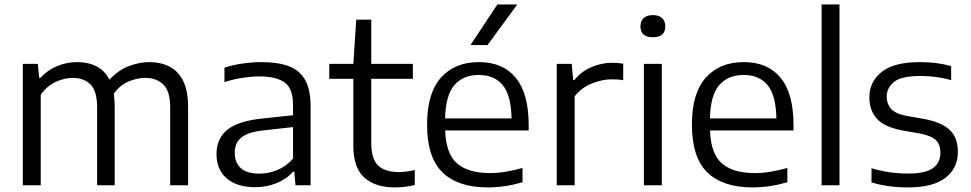

<svg xmlns="http://www.w3.org/2000/svg" viewBox="-20 -828 4339 858"><path d="M82 0V-542.5H149L155 -480.5H160.5Q193 -515 235.5 -532.8Q278 -550.5 326 -550.5Q373.5 -550.5 410.5 -532Q447.5 -513.5 469 -472Q510 -515.5 556.8 -533Q603.5 -550.5 647 -550.5Q697.5 -550.5 736.8 -530.8Q776 -511 798.2 -467Q820.5 -423 820.5 -350.5V0H740.5V-347Q740.5 -421.5 709.5 -450.8Q678.5 -480 629 -480Q594.5 -480 556 -464.5Q517.5 -449 488.5 -409.5Q492.5 -383 492.5 -352V0H414V-347Q414 -421.5 384.2 -450.8Q354.5 -480 305.5 -480Q268 -480 229.2 -462.2Q190.5 -444.5 162 -404.5V0Z M1120.5 8.5Q1038.5 8.5 993 -31Q947.5 -70.5 947.5 -139Q947.5 -209 996 -248.2Q1044.5 -287.5 1153 -298.5L1289.5 -313V-356.5Q1289.5 -433 1251.8 -459.8Q1214 -486.5 1139.5 -486.5Q1106.5 -486.5 1065.2 -480.5Q1024 -474.5 983 -461V-525.5Q1020 -538 1064.5 -544.2Q1109 -550.5 1149 -550.5Q1221 -550.5 1269.8 -532.5Q1318.5 -514.5 1343.2 -471.2Q1368 -428 1368 -352.5V0H1300.5L1295 -61H1289.5Q1261 -28 1216.2 -9.8Q1171.5 8.5 1120.5 8.5ZM1029 -145.5Q1029 -101 1056.2 -76.5Q1083.5 -52 1139.5 -52Q1180 -52 1219 -68Q1258 -84 1289.5 -119V-260L1158 -245.5Q1088 -238 1058.5 -213.5Q1029 -189 1029 -145.5Z M1744.5 9.5Q1656 9.5 1607.5 -35Q1559 -79.5 1559 -175V-476H1451.5V-542.5H1559L1572 -740H1639V-542.5H1825V-476H1639V-189Q1639 -117.5 1670 -88.2Q1701 -59 1761.5 -59Q1792 -59 1833.5 -68V-1Q1789 9.5 1744.5 9.5Z M2160 9.5Q2027 9.5 1957.8 -57.2Q1888.5 -124 1888.5 -271Q1888.5 -411.5 1950.5 -481Q2012.5 -550.5 2120.5 -550.5Q2227 -550.5 2284.8 -480.5Q2342.5 -410.5 2342.5 -269V-245H1969.5Q1972.5 -142 2022 -98.2Q2071.5 -54.5 2170 -54.5Q2203 -54.5 2239.2 -60.5Q2275.5 -66.5 2315 -77.5V-13.5Q2273 -1.5 2235 4Q2197 9.5 2160 9.5ZM2119.5 -493Q2050.5 -493 2011 -448.2Q1971.5 -403.5 1969 -299H2266Q2264 -403 2226.2 -448Q2188.5 -493 2119.5 -493ZM2082.5 -626.5 2202.5 -808H2291.5L2158.5 -626.5Z M2468 0V-542.5H2535L2541.5 -470.5H2547Q2576.5 -508 2622.2 -527.8Q2668 -547.5 2716 -547.5Q2742.5 -547.5 2765 -543.5V-469.5Q2752.5 -472 2739.5 -472.8Q2726.5 -473.5 2712.5 -473.5Q2671.5 -473.5 2625 -455Q2578.5 -436.5 2548 -397.5V0Z M2857.5 0V-542.5H2937.5V0ZM2897.5 -661.5Q2842 -661.5 2842 -710.5Q2842 -733.5 2856.2 -747Q2870.5 -760.5 2897.5 -760.5Q2924.5 -760.5 2938.8 -747Q2953 -733.5 2953 -710.5Q2953 -661.5 2897.5 -661.5Z M3343.5 9.5Q3210.5 9.5 3141.2 -57.2Q3072 -124 3072 -271Q3072 -411.5 3134 -481Q3196 -550.5 3304 -550.5Q3410.5 -550.5 3468.2 -480.5Q3526 -410.5 3526 -269V-245H3153Q3156 -142 3205.5 -98.2Q3255 -54.5 3353.5 -54.5Q3386.5 -54.5 3422.8 -60.5Q3459 -66.5 3498.5 -77.5V-13.5Q3456.5 -1.5 3418.5 4Q3380.5 9.5 3343.5 9.5ZM3303 -493Q3234 -493 3194.5 -448.2Q3155 -403.5 3152.5 -299H3449.5Q3447.5 -403 3409.8 -448Q3372 -493 3303 -493Z M3651.5 0V-808H3731.5V0Z M4037.5 9.5Q3947 9.5 3874.5 -13V-76Q3918 -63.5 3957.5 -58Q3997 -52.5 4038 -52.5Q4116 -52.5 4149.2 -76.8Q4182.5 -101 4182.5 -145Q4182.5 -181.5 4162.8 -201.2Q4143 -221 4093 -231L4010.5 -245.5Q3932 -260.5 3898.5 -297.5Q3865 -334.5 3865 -393Q3865 -462 3919.5 -506.2Q3974 -550.5 4092 -550.5Q4165.5 -550.5 4230.5 -533V-470Q4195 -480 4161.8 -484.2Q4128.5 -488.5 4093 -488.5Q4008 -488.5 3975.2 -462Q3942.5 -435.5 3942.5 -396Q3942.5 -364.5 3961 -342.5Q3979.5 -320.5 4029.5 -310.5L4111.5 -296Q4189.5 -281 4225 -246.5Q4260.5 -212 4260.5 -149.5Q4260.5 -76 4204.8 -33.2Q4149 9.5 4037.5 9.5Z"/></svg>

Font: Encode Sans Semi Expanded
Style: Regular
Weight: 400
Width: 6
Designer: Multiple Designers
Foundry: Impallari Type
Version: Version 3.000; ttfautohint (v1.8.3) -l 8 -r 50 -G 200 -x 14 